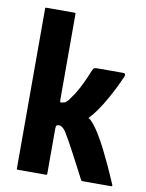

<svg xmlns="http://www.w3.org/2000/svg" viewBox="-79 -740 608 797"><g transform="rotate(10 225.0 -341.5)"><path d="M47 -4V-679Q47 -683 51 -683H171Q175 -683 175 -679V-316Q175 -314 175.5 -310Q176 -306 178 -306Q182 -306 187.5 -307.5Q193 -309 197 -310Q204 -316 208 -320Q212 -324 218 -334Q233 -354 243.5 -373.5Q254 -393 263.5 -413.5Q273 -434 283 -459Q287 -469 292 -470.5Q297 -472 309 -472H412Q421 -472 421.5 -466.5Q422 -461 420 -457Q418 -453 409.5 -434Q401 -415 387 -388Q373 -361 355 -331.5Q337 -302 316 -277Q312 -272 309 -269Q306 -266 303 -262Q305 -261 309 -259Q313 -257 314 -255Q331 -238 349.5 -208.5Q368 -179 385 -145Q402 -111 416 -80.5Q430 -50 438.5 -30Q447 -10 448 -8Q452 0 445 0Q442 0 424 0Q406 0 384.5 0Q363 0 345.5 0Q328 0 325 0Q321 0 320 -0.5Q319 -1 316 -7Q316 -7 308.5 -21.5Q301 -36 289.5 -58Q278 -80 265 -104.5Q252 -129 241 -149Q230 -169 224 -178Q220 -186 213.5 -195Q207 -204 198 -209Q189 -214 178 -209Q175 -206 175 -194V-4Q175 0 171 0H51Q47 0 47 -4Z"/></g></svg>

Font: Glory Thin
Style: Bold
Weight: 700
Version: Version 1.011